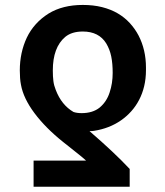

<svg xmlns="http://www.w3.org/2000/svg" viewBox="-20 -558 656 762"><path d="M494.7 183.2H113.3V79.5H321.7Q315.7 73.9 308.9 68.2Q302.2 62.5 295.1 56.8L230.8 5.7Q160.5 -50.4 116.5 -109.4Q72.8 -168 63.2 -221.6Q60.7 -234 59.7 -248.2Q58.6 -262.4 58.6 -278.4Q58.6 -349.1 86.3 -408.4Q114.7 -467.7 172.9 -504.3Q228.7 -538.4 308.6 -538.4Q350.5 -538.4 385.1 -529.7Q419.7 -521 447.1 -505Q474.4 -489 495 -466.6Q515.6 -444.2 529.8 -417.3Q559.3 -360.4 559.3 -289.8V-279.8Q559.3 -245.7 552.2 -216.1Q545.1 -186.4 532.1 -161.6Q519.2 -136.7 500.9 -116.3Q482.6 -95.9 460.6 -80.6Q414.4 -48.3 353 -38.7Q346.6 -37.6 335.2 -37.6Q384.6 5 424.2 42.3Q463.8 79.5 494.7 112.6ZM304 -109Q348 -109 375.4 -131Q403.4 -154.5 415.1 -191.1Q427.2 -227.3 427.2 -268.5Q427.2 -305.8 421.5 -333.8Q415.8 -361.9 401.6 -385.7Q372.5 -432.9 308.6 -432.9Q264.9 -432.9 239 -411.6Q189.6 -370 189.6 -278.4Q189.6 -254.3 191.9 -236.3Q194.2 -218.4 201.3 -201Q224.1 -141.3 271.7 -113.6Q285.2 -109 304 -109Z"/></svg>

Font: Linik Sans SemiBold
Style: Regular
Weight: 600
Designer: Fonts by Rasmus Andersson / Changes by Cristiano Sobral with parts from Marc Monis
Foundry: rsms
Version: Version 3.020; ttfautohint (v1.6)